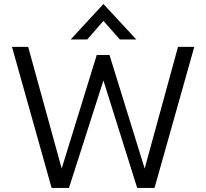

<svg xmlns="http://www.w3.org/2000/svg" viewBox="-20 -919 1008 939"><path d="M325.7 -726.1H406.7L485.8 -816.9L565.9 -726.1H646.5L485.8 -899.4ZM232.4 0H317.4L485.8 -525.4L650.9 0H735.8L930.2 -689.9H850.6L687.5 -94.7L515.6 -649.9H453.1L281.7 -94.7L117.7 -689.9H38.6Z"/></svg>

Font: HK Grotesk
Style: Regular
Weight: 400
Designer: Alfredo Marco Pradil and Stefan Peev
Foundry: Hanken Design Co.
Version: Version 1.045;PS 001.045;hotconv 1.0.88;makeotf.lib2.5.64775